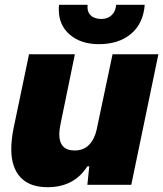

<svg xmlns="http://www.w3.org/2000/svg" viewBox="-20 -770 680 800"><path d="M27 -149Q27 -187 36 -233L101 -544H292L232 -252Q227 -227 227 -211Q227 -143 291 -143Q328 -143 351 -166.5Q374 -190 383 -231L449 -544H640L527 0H344L352 -77H344Q289 10 178 10Q104 10 65.5 -31Q27 -72 27 -149ZM225 -730Q225 -743 226 -750H345Q342 -722 357.5 -706.5Q373 -691 402 -691Q429 -691 445.5 -707Q462 -723 464 -750H583Q577 -672 526 -629Q475 -586 392 -586Q317 -586 271 -625.5Q225 -665 225 -730Z"/></svg>

Font: Mona Sans Black
Style: Italic
Weight: 900
Italic angle: -11.7°
Designer: Deni Anggara
Foundry: GitHub
Version: Version 2.000